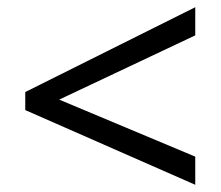

<svg xmlns="http://www.w3.org/2000/svg" viewBox="-20 -628 612 532"><path d="M521 -116 50 -323V-373L521 -608V-530L144 -352L521 -194Z"/></svg>

Font: Noto Sans Cherokee
Style: Regular
Weight: 400
Designer: Monotype Design Team
Foundry: Monotype Imaging Inc.
Version: Version 2.001